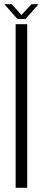

<svg xmlns="http://www.w3.org/2000/svg" viewBox="-32 -901 204 921"><path d="M43 0H98.5V-785H43ZM52 -809.5H90L153 -881H119L71 -829L24 -881H-11.5Z"/></svg>

Font: Anybody Condensed Light
Style: Regular
Weight: 300
Width: 3
Designer: Tyler Finck
Foundry: Etcetera Type Company
Version: Version 1.113;gftools[0.9.25]